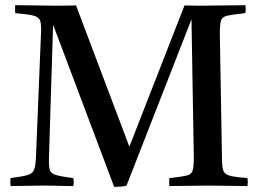

<svg xmlns="http://www.w3.org/2000/svg" viewBox="-20 -721 1009 745"><path d="M482 -152 696 -700Q717 -699 740 -699Q763 -699 779 -699Q787 -699 808.5 -699.5Q830 -700 855.5 -700Q881 -700 902.5 -700.5Q924 -701 932 -701Q935 -686 932 -670H930Q884 -665 863 -660.5Q842 -656 837.5 -640.5Q833 -625 833 -590L841 -123Q841 -92 843 -74Q845 -56 854 -48Q863 -40 883 -36.5Q903 -33 940 -30Q943 -15 940 1Q932 1 910.5 0.5Q889 0 863.5 0Q838 0 816.5 -0.5Q795 -1 787 -1Q779 -1 758 -0.5Q737 0 712 0Q687 0 666 0.5Q645 1 637 1Q636 -14 637 -30H639Q683 -35 703 -39.5Q723 -44 727.5 -59.5Q732 -75 732 -110L723 -646L471 -1Q464 2 449 3Q434 4 423 4L186 -625L170 -110Q169 -77 173 -62.5Q177 -48 197 -42Q217 -36 264 -30Q268 -14 264 1Q254 1 229.5 0.5Q205 0 180.5 -0.5Q156 -1 145 -1Q139 -1 121.5 -0.5Q104 0 83 0Q62 0 44.5 0.5Q27 1 21 1Q19 -15 21 -30Q68 -36 88 -42Q108 -48 113.5 -66Q119 -84 120 -123L139 -590Q141 -625 136 -640Q131 -655 109.5 -660.5Q88 -666 39 -670Q38 -686 39 -701Q73 -701 109 -700Q145 -699 189 -699Q204 -699 229 -699Q254 -699 275 -700Z"/></svg>

Font: Tiro Telugu
Style: Regular
Weight: 400
Designer: Telugu: John Hudson & Fiona Ross. Latin: John Hudson.
Foundry: Tiro Typeworks Ltd.
Version: Version 1.52